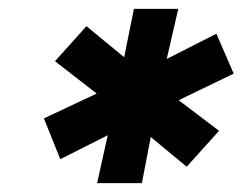

<svg xmlns="http://www.w3.org/2000/svg" viewBox="-20 -720 547 433"><path d="M199 -307 223 -415 116 -361 79 -453 198 -509 104 -582 175 -661 260 -591 282 -700H382L356 -587L468 -644L507 -554L383 -494L474 -425L401 -344L320 -411L300 -307Z"/></svg>

Font: Red Hat Display Black
Style: Italic
Weight: 900
Italic angle: -12°
Designer: Pentagram, MCKL
Foundry: Pentagram, MCKL
Version: Version 1.023; ttfautohint (v1.8.3)